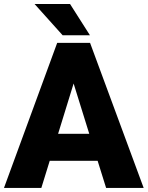

<svg xmlns="http://www.w3.org/2000/svg" viewBox="-21 -921 725 941"><path d="M457.5 -132.8H222.7L181.6 0H-1.5L259.3 -710.9H420.4L683.1 0H499ZM263.7 -265.1H416.5L339.8 -511.7ZM419.9 -748H286.1L148.4 -901.4H322.3Z"/></svg>

Font: Roboto Black
Style: Regular
Weight: 900
Designer: Google
Version: Version 2.134; 2016